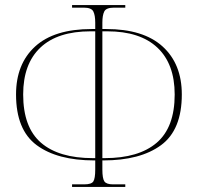

<svg xmlns="http://www.w3.org/2000/svg" viewBox="-20 -734 777 754"><path d="M263 0V-10H311Q339 -10 346.5 -21.5Q354 -33 354 -68V-104H351Q205 -104 124 -164Q43 -224 43 -363Q43 -483 118 -551.5Q193 -620 340 -620H354V-645Q354 -674 346.5 -689Q339 -704 309 -704H263V-714H472V-704H428Q397 -704 389.5 -689Q382 -674 382 -645V-620H397Q543 -620 618.5 -551.5Q694 -483 694 -363Q694 -224 612.5 -164Q531 -104 385 -104H382V-68Q382 -33 390 -21.5Q398 -10 424 -10H472V0ZM354 -113V-611H336Q206 -611 138.5 -547Q71 -483 71 -363Q71 -234 141 -173.5Q211 -113 345 -113ZM382 -113H391Q525 -113 595.5 -173.5Q666 -234 666 -363Q666 -483 598 -547Q530 -611 401 -611H382Z"/></svg>

Font: Noto Serif Display SemiCondensed Thin
Style: Regular
Weight: 100
Width: 4
Designer: Monotype Design Team
Foundry: Monotype Imaging Inc.
Version: Version 2.009